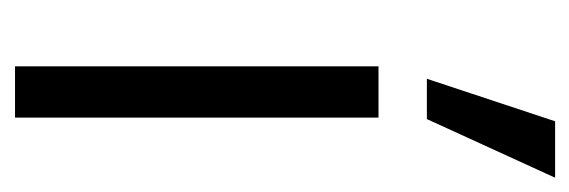

<svg xmlns="http://www.w3.org/2000/svg" viewBox="-278 -500 777 262"><g transform="rotate(90 111.0 -368.5)"><path d="M70 0V-496H140V0ZM87 -562 145 -737H222L142 -562Z"/></g></svg>

Font: Host Grotesk Light Light
Style: Regular
Weight: 300
Version: Version 1.003